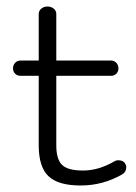

<svg xmlns="http://www.w3.org/2000/svg" viewBox="-20 -560 419 590"><path d="M368 -47Q368 -32 357 -25Q297 10 228 10Q159 10 129 -18.5Q99 -47 99 -113V-327H43Q33 -327 26.5 -333.5Q20 -340 20 -350Q20 -360 26.5 -367Q33 -374 43 -374H99V-517Q99 -527 107 -533.5Q115 -540 126 -540Q137 -540 145 -533.5Q153 -527 153 -517V-374H321Q331 -374 337.5 -367Q344 -360 344 -350Q344 -340 337.5 -333.5Q331 -327 321 -327H153V-113Q153 -71 170.5 -53.5Q188 -36 235.5 -36Q283 -36 331 -64Q339 -69 349.5 -67Q360 -65 364 -58.5Q368 -52 368 -47Z"/></svg>

Font: Flamenco
Style: Regular
Weight: 400
Designer: Luciano Vergara
Foundry: Luciano Vergara
Version: Version 1.002